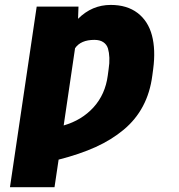

<svg xmlns="http://www.w3.org/2000/svg" viewBox="-20 -573 743 796"><path d="M303.6 -495Q361.2 -552.6 438.9 -552.6Q506.7 -552.6 550.4 -519.2Q594.1 -485.8 609.9 -426.5Q625.7 -367.2 615.1 -286.9L611.5 -259.9Q602.3 -188.9 572.6 -133Q543 -77.1 492.7 -35.2Q442.5 6.7 376.6 36.6Q310.7 66.4 223 88.8L206 203.1H21.3L132.1 -545.5H305.4ZM244 -52.9Q319.2 -74.6 367.9 -128.2Q416.5 -181.8 426.8 -259.9L430.4 -286.9Q434.3 -311.4 433.4 -333.5Q432.5 -355.5 427.6 -372Q422.6 -388.5 408.4 -398.1Q394.2 -407.7 371.4 -407.7Q315 -407.7 291.2 -373.2Z"/></svg>

Font: Karasuma Gothic
Style: Italic
Weight: 900
Italic angle: -9.39999°
Designer: Rasmus Andersson / Ryoko Nishizuka
Foundry: Genbu
Version: Version 1.00